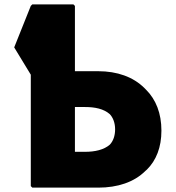

<svg xmlns="http://www.w3.org/2000/svg" viewBox="-20 -852 804 879"><path d="M323 -362H370C414 -362 455 -354 483 -329C497 -314 507 -290 507 -260C507 -230 498 -206 483 -190C456 -166 414 -157 370 -157H323ZM121 0 128 7H430C518 7 594 -18 645 -69L653 -76C695 -118 719 -177 719 -254C719 -333 694 -396 649 -441L648 -442L641 -449C590 -500 516 -526 430 -526H323V-825L316 -832H128L121 -825L45 -635L121 -510Z"/></svg>

Font: Hussar Woodtype
Style: Blk
Weight: 900
Foundry: Cannot Into Space Fonts
Version: Version 1.07